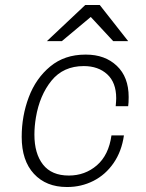

<svg xmlns="http://www.w3.org/2000/svg" viewBox="-20 -740 586 770"><path d="M496 -351Q496 -327 494 -314H444Q446 -336 446 -346Q446 -409 410 -442Q374 -475 316 -475Q234 -475 186.5 -416.5Q139 -358 124 -269Q118 -233 118 -200Q118 -124 152.5 -80Q187 -36 256 -36Q321 -36 368.5 -77Q416 -118 427 -197H477Q468 -133 435.5 -86Q403 -39 354.5 -14.5Q306 10 250 10H248Q165 10 116 -43Q67 -96 67 -191Q67 -275 95.5 -350.5Q124 -426 181.5 -473.5Q239 -521 322 -521H325Q401 -521 448.5 -476Q496 -431 496 -351ZM494 -575H434L344 -672L228 -575H168L322 -720H380Z"/></svg>

Font: Chivo Thin Italic
Style: Regular
Weight: 100
Italic angle: -8.05°
Designer: Hector Gatti
Foundry: Omnibus-Type
Version: Version 1.007